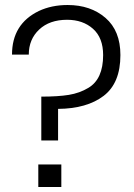

<svg xmlns="http://www.w3.org/2000/svg" viewBox="-20 -747 536 767"><path d="M212 -186H145V-361Q212 -361 255 -368Q298 -375 333 -396Q392 -431 392 -527Q392 -596 351.5 -632Q311 -668 248 -668Q178 -668 136.5 -629Q95 -590 95 -529H28Q28 -651 135 -703Q186 -727 250 -727Q342 -727 401.5 -675.5Q461 -624 461 -527Q461 -415 394 -364Q327 -313 212 -312ZM225 0H133V-90H225Z"/></svg>

Font: Ulagadi Sans Light
Style: Regular
Weight: 300
Designer: Ninad Kale (Devanagari), Jonny Pinhorn (Latin)
Foundry: Indian Type Foundry
Version: Version 3.01;March 29, 2020;FontCreator 12.0.0.2522 64-bit; 